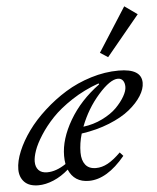

<svg xmlns="http://www.w3.org/2000/svg" viewBox="-57 -760 667 816"><g transform="rotate(-5 276.5 -352.0)"><path d="M416.5 -505.4 383.3 -526.9 503.4 -714.8 557.6 -676.3ZM74.2 11.2Q34.7 11.2 14.6 -9.5Q-5.4 -30.3 -5.4 -63.5Q-5.4 -98.1 12.2 -140.4Q29.8 -182.6 60.1 -224.6Q90.3 -266.6 134.3 -306.6Q178.2 -346.7 227.8 -377.2Q277.3 -407.7 337.2 -426.3Q397 -444.8 455.6 -444.8Q553.2 -444.8 553.2 -384.3Q553.2 -357.9 534.9 -328.9Q516.6 -299.8 483.2 -272.5Q449.7 -245.1 395.5 -223.1Q341.3 -201.2 276.4 -191.9Q264.2 -150.9 264.2 -111.8Q264.2 -78.6 279.1 -59.6Q293.9 -40.5 324.2 -40.5Q349.6 -40.5 374.5 -54Q399.4 -67.4 430.2 -97.7L444.3 -82Q367.2 11.2 289.6 11.2Q227.1 11.2 203.6 -44.4Q173.3 -17.6 139.2 -3.2Q105 11.2 74.2 11.2ZM449.7 -410.6Q416.5 -410.6 365.5 -352.8Q314.5 -294.9 286.1 -220.2Q329.6 -225.6 367.7 -244.4Q405.8 -263.2 429 -286.6Q452.1 -310.1 465.3 -333.3Q478.5 -356.4 478.5 -373.5Q478.5 -390.6 470.9 -400.6Q463.4 -410.6 449.7 -410.6ZM66.9 -90.3Q66.9 -67.4 79.3 -54Q91.8 -40.5 116.2 -40.5Q154.3 -40.5 196.3 -68.8Q193.4 -85 193.4 -103.5Q193.4 -174.8 239.7 -254.2Q286.1 -333.5 368.2 -393.6L366.2 -397.9Q303.2 -375.5 250.7 -341.1Q198.2 -306.6 165.3 -272Q132.3 -237.3 109.1 -200.9Q85.9 -164.6 76.4 -137Q66.9 -109.4 66.9 -90.3Z"/></g></svg>

Font: Elstob
Style: Italic
Weight: 400
Italic angle: -20°
Designer: Peter S. Baker
Version: Version 1.015